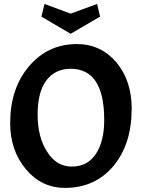

<svg xmlns="http://www.w3.org/2000/svg" viewBox="-20 -918 701 949"><path d="M329.1 -751Q293 -772.5 184.6 -835.9Q188.5 -851.6 200.2 -898.4Q232.4 -886.7 329.1 -850.6Q361.3 -862.3 460 -898.4Q463.9 -882.8 474.6 -835.9Q438.5 -814.5 329.1 -751ZM360.4 -700.2Q477.5 -700.2 554.7 -610.4Q630.9 -519.5 630.9 -380.9Q630.9 -205.1 540 -96.7Q449.2 10.7 300.8 10.7Q185.5 10.7 108.4 -81.1Q30.3 -173.8 30.3 -309.6Q30.3 -480.5 123 -589.8Q215.8 -700.2 360.4 -700.2ZM495.1 -325.2Q495.1 -578.1 329.1 -578.1Q252.9 -578.1 210 -521.5Q166 -464.8 166 -351.6Q166 -240.2 212.9 -168Q258.8 -94.7 335 -94.7Q412.1 -94.7 453.1 -156.2Q495.1 -217.8 495.1 -325.2Z"/></svg>

Font: Acme Polish
Style: Regular
Weight: 400
Designer: Juan Pablo del Peral
Version: Version 1.002